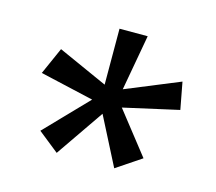

<svg xmlns="http://www.w3.org/2000/svg" viewBox="-69 -590 650 578"><g transform="rotate(15 256.0 -301.0)"><path d="M330.5 -95.7 254.1 -245.1 151.2 -95.7 86.5 -147.3 212.8 -278.2 45.7 -316.5 83.1 -400.7 237.5 -331.4 237.2 -505.7H325L293.8 -332.1L461.5 -401L477.3 -316.8L305.3 -278.2L407.9 -147.6Z"/></g></svg>

Font: Genos Thin
Style: Italic
Weight: 100
Italic angle: -8°
Designer: Robert E. Leuschke
Foundry: Robert E. Leuschke
Version: Version 1.010